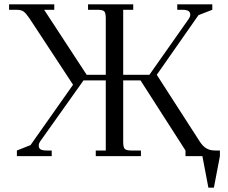

<svg xmlns="http://www.w3.org/2000/svg" viewBox="-20 -722 1056 888"><path d="M22 -676.8V-702.1H231V-676.8H184.1L380.9 -376H469.2V-637.2Q469.2 -662.1 462.2 -669.4Q455.1 -676.8 430.2 -676.8H387.2V-702.1H596.2V-676.8H549.8V-376H670.9L854 -636.2Q859.9 -645 859.9 -653.8Q859.9 -666.5 850.8 -671.6Q841.8 -676.8 821.8 -676.8H799.8V-702.1H961.9V-676.8L897.9 -651.9L705.1 -376L904.8 -65.9Q918.9 -44.9 935.3 -35.4Q951.7 -25.9 976.1 -25.9H997.1V0L969.2 146H943.8L916 0H837.9V-25.9L629.9 -350.1H549.8V-65.9Q549.8 -41 556.9 -33.4Q564 -25.9 588.9 -25.9H631.8V0H422.9V-25.9H469.2V-350.1H366.2L165 -66.9Q159.2 -58.1 159.2 -48.8Q159.2 -36.1 168 -31Q176.8 -25.9 196.8 -25.9H219.2V0H58.1V-25.9L121.1 -50.8L317.9 -330.1L116.2 -637.2Q100.6 -660.2 89.4 -668.5Q78.1 -676.8 55.2 -676.8Z"/></svg>

Font: Dihjauti S
Style: Regular
Weight: 400
Designer: T. Christopher White
Version: Version 3.0.0